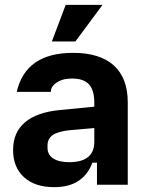

<svg xmlns="http://www.w3.org/2000/svg" viewBox="-20 -762 609 792"><path d="M203 10Q124 10 79 -31Q34 -72 34 -143Q34 -216 83 -257.5Q132 -299 226 -308L369 -322V-234L268 -225Q219 -220 197.5 -205Q176 -190 176 -161V-152Q176 -124 199.5 -108.5Q223 -93 265 -93Q369 -93 369 -177V-247V-262V-338Q369 -390 347 -414Q325 -438 278 -438Q247 -438 227.5 -429Q208 -420 199 -408.5Q190 -397 190 -387V-383H49Q86 -544 281 -544Q392 -544 449.5 -492Q507 -440 507 -340V0H380V-91H361Q343 -42 304 -16Q265 10 203 10ZM194 -591 251 -742H403L291 -591Z"/></svg>

Font: Mozilla Text ExtraLight
Style: Regular
Weight: 200
Designer: Studio DRAMA
Foundry: Studio DRAMA
Version: Version 1.000